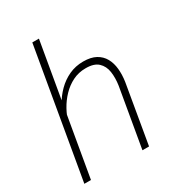

<svg xmlns="http://www.w3.org/2000/svg" viewBox="-179 -860 890 970"><g transform="rotate(-30 265.5 -375.0)"><path d="M195.8 -750 66.4 0H27.8L157.2 -750ZM111.8 -304.7 97.2 -327.6Q107.9 -367.7 128.9 -405.3Q149.9 -442.9 179.9 -472.9Q210 -502.9 248 -520.5Q286.1 -538.1 331.1 -538.1Q375.5 -538.1 404.1 -522.5Q432.6 -506.8 447.8 -479.5Q462.9 -452.1 466.3 -417Q469.7 -381.8 463.9 -342.8L405.3 0H366.7L425.8 -342.8Q432.1 -384.8 426.8 -421.4Q421.4 -458 397.2 -480.5Q373 -502.9 324.2 -502.4Q283.7 -502.4 249.3 -485.4Q214.8 -468.3 187.3 -439.7Q159.7 -411.1 140.4 -376Q121.1 -340.8 111.8 -304.7Z"/></g></svg>

Font: Roboto ExtraLight
Style: Italic
Weight: 250
Designer: Christian Robertson
Foundry: Google
Version: Version 3.009; 2024